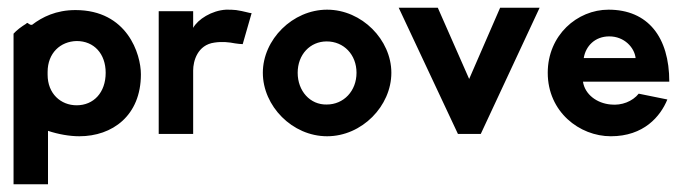

<svg xmlns="http://www.w3.org/2000/svg" viewBox="-20 -346 1767 496"><path d="M15 130H104V-8C131 1 160 6 185 6C270 6 344 -47 344 -154C344 -206 309 -320 175 -320C125 -320 89 -302 63 -282C55 -280 51 -291 48 -285C35 -277 23 -268 15 -259ZM103 -153V-160C103 -209 136 -239 178 -240C223 -240 253 -207 253 -158C253 -107 222 -74 178 -74C137 -74 103 -104 103 -153Z M390 0H479V-164C479 -188 490 -230 534 -236C554 -239 572 -237 587 -234C595 -233 601 -232 607 -232L630 -312C624 -312 611 -317 590 -320C582 -321 574 -321 564 -321C527 -319 491 -296 479 -274V-317H390Z M659 -158C659 -72 735 6 825 6C915 6 991 -72 991 -158C991 -243 915 -321 825 -321C736 -321 659 -244 659 -158ZM749 -158C749 -205 781 -239 824 -239C868 -239 901 -205 901 -158C901 -111 868 -76 824 -76C781 -75 749 -111 749 -158Z M1010 -326 1163 0H1222L1374 -326H1272L1192 -142L1111 -326Z M1395 -158C1395 -57 1477 6 1558 6C1643 6 1686 -45 1704 -89L1630 -104C1614 -84 1586 -73 1558 -76C1522 -79 1491 -102 1486 -135H1709C1709 -250 1654 -321 1552 -321C1471 -321 1395 -255 1395 -158ZM1488 -196C1493 -227 1517 -252 1554 -252C1593 -252 1619 -223 1622 -196Z"/></svg>

Font: Rabbid Highway Sign II Hop
Style: Regular
Weight: 400
Foundry: Cannot Into Space Fonts
Version: Version 0.277